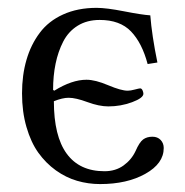

<svg xmlns="http://www.w3.org/2000/svg" viewBox="-20 -459 472 489"><path d="M36.1 -221.2Q36.1 -267.6 47.4 -306.4Q58.6 -345.2 81.1 -375.2Q103.5 -405.3 140.6 -422.1Q177.7 -439 226.1 -439Q251 -439 295.9 -430.2Q340.8 -421.4 362.8 -419.9Q366.7 -369.1 380.9 -299.8L356 -295.9Q341.8 -349.6 313.7 -378.9Q285.6 -408.2 233.9 -408.2Q201.7 -408.2 178 -393.6Q154.3 -378.9 141.1 -353.3Q127.9 -327.6 121.6 -296.9Q115.2 -266.1 115.2 -230L118.2 -228Q163.1 -255.9 200.2 -255.9Q222.7 -255.9 255.6 -241.9Q288.6 -228 305.2 -228Q312.5 -228 323.5 -231Q334.5 -233.9 336.9 -233.9Q340.8 -233.9 343 -229Q345.2 -224.1 345.2 -220.2Q345.2 -209.5 316.4 -198.7Q287.6 -188 255.9 -188Q232.4 -188 202.6 -199Q172.9 -210 154.8 -210Q139.2 -210 117.2 -201.2Q117.2 -112.3 149.9 -67.6Q182.6 -22.9 246.1 -22.9Q274.4 -22.9 294.7 -37.6Q314.9 -52.2 325.2 -74.2Q335 -96.7 344.5 -103.8Q354 -110.8 368.2 -110.8Q381.3 -110.8 389.2 -102.5Q397 -94.2 397 -82Q397 -42.5 350.3 -16.4Q303.7 9.8 234.9 9.8Q204.6 9.8 176.3 1.5Q147.9 -6.8 122.3 -25.1Q96.7 -43.5 77.6 -70.1Q58.6 -96.7 47.4 -135.5Q36.1 -174.3 36.1 -221.2Z"/></svg>

Font: Linux Libertine Display G
Style: Regular
Weight: 400
Designer: Philipp H. Poll
Foundry: Philipp H. Poll
Version: Version 5.0.9